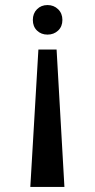

<svg xmlns="http://www.w3.org/2000/svg" viewBox="-20 -511 376 760"><path d="M110 -432Q110 -458 126.5 -474.5Q143 -491 168 -491Q193 -491 210 -474.5Q227 -458 227 -432Q227 -406 210 -390Q193 -374 168 -374Q143 -374 126.5 -390Q110 -406 110 -432ZM132 -315H204L235 229H100Z"/></svg>

Font: Maitree SemiBold
Style: Regular
Weight: 600
Designer: CadsonDemak Team
Foundry: CadsonDemak
Version: Version 1.001